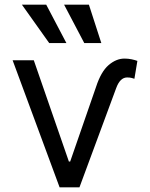

<svg xmlns="http://www.w3.org/2000/svg" viewBox="-20 -804 644 824"><path d="M34.1 -545.5H125L275.6 -110.8H281.2L392 -430.4Q413.4 -496.4 446 -524.5Q478.7 -552.6 514.2 -552.6Q530.5 -552.6 544.9 -549.5Q559.3 -546.5 569.6 -542.6L556.8 -465.9Q553.6 -467 545.8 -469.3Q538 -471.6 525.6 -471.6Q495.4 -471.6 478.7 -426.1L321 0H235.8ZM341.6 -619.3 255 -784.1H361.5L414.8 -619.3ZM191.1 -619.3 73.9 -784.1H178.3L264.9 -619.3Z"/></svg>

Font: Inter Zeller
Style: Regular
Weight: 400
Designer: Rasmus Andersson; Joe Bland
Foundry: zeller
Version: Version 3.015;git-dec3a8cb1